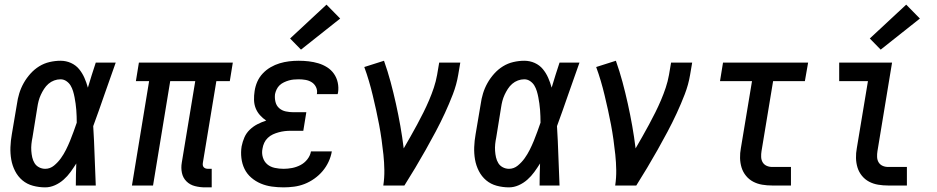

<svg xmlns="http://www.w3.org/2000/svg" viewBox="-20 -800 4040 828"><path d="M175 8Q148 8 122 1Q96 -6 76.5 -22.5Q57 -39 45 -62.5Q33 -86 28.5 -112Q24 -138 25 -165.5Q26 -193 31 -221L53 -351Q56 -374 63 -397Q70 -420 82 -441.5Q94 -463 111 -482Q128 -501 149 -514Q170 -527 194 -532.5Q218 -538 241 -538Q265 -538 286 -528.5Q307 -519 321 -502Q335 -485 344 -464.5Q353 -444 359 -422Q367 -449 375.5 -476Q384 -503 393 -530H479Q454 -461 430.5 -392.5Q407 -324 382 -256Q386 -192 388 -128Q390 -64 393 0H307Q307 -24 307.5 -47.5Q308 -71 309 -95Q297 -76 284 -58Q271 -40 254 -25Q237 -10 216.5 -1Q196 8 175 8ZM175 -72Q196 -72 213 -86Q230 -100 242.5 -117.5Q255 -135 264.5 -154Q274 -173 282 -192.5Q290 -212 297 -231.5Q304 -251 311 -271Q311 -285 310.5 -298.5Q310 -312 309 -326Q308 -340 306 -353.5Q304 -367 301.5 -380.5Q299 -394 295 -407Q291 -420 284.5 -431Q278 -442 266.5 -450Q255 -458 241 -458Q227 -458 213.5 -453Q200 -448 189 -438.5Q178 -429 170 -416.5Q162 -404 156 -391Q150 -378 146.5 -364.5Q143 -351 141 -337L120 -207Q117 -193 115.5 -178.5Q114 -164 115 -149.5Q116 -135 119 -121.5Q122 -108 129 -96.5Q136 -85 148.5 -78.5Q161 -72 175 -72Z M864 8Q842 8 820.5 2.5Q799 -3 784 -18Q769 -33 764.5 -54.5Q760 -76 764 -99L822 -450H714L640 0H549L623 -450H566L579 -530H984L971 -450H913L855 -99Q854 -93 854.5 -88Q855 -83 858.5 -79Q862 -75 867 -73.5Q872 -72 877 -72H893V8Z M1203 8Q1177 8 1152 4.5Q1127 1 1104.5 -8.5Q1082 -18 1063.5 -34Q1045 -50 1034.5 -71.5Q1024 -93 1021 -118.5Q1018 -144 1022 -169Q1026 -189 1034 -207.5Q1042 -226 1057 -240.5Q1072 -255 1090.5 -264.5Q1109 -274 1128 -280Q1113 -290 1101 -303.5Q1089 -317 1082.5 -333.5Q1076 -350 1075.5 -369Q1075 -388 1078 -407Q1081 -428 1089.5 -447.5Q1098 -467 1113 -483Q1128 -499 1147 -510Q1166 -521 1186 -527Q1206 -533 1226.5 -535.5Q1247 -538 1268 -538Q1290 -538 1311.5 -535.5Q1333 -533 1353 -527Q1373 -521 1390.5 -510Q1408 -499 1420 -482Q1432 -465 1436.5 -444Q1441 -423 1438 -402Q1437 -400 1437 -398Q1437 -396 1436 -394H1346Q1346 -394 1346.5 -395Q1347 -396 1347 -397Q1349 -412 1342.5 -425Q1336 -438 1324 -445.5Q1312 -453 1297.5 -455.5Q1283 -458 1268 -458Q1257 -458 1246.5 -457Q1236 -456 1225.5 -453Q1215 -450 1204.5 -445Q1194 -440 1186 -432.5Q1178 -425 1173 -414.5Q1168 -404 1166 -394Q1164 -377 1168 -360.5Q1172 -344 1184 -333.5Q1196 -323 1212.5 -319.5Q1229 -316 1246 -316H1301L1288 -236H1233Q1220 -236 1207.5 -234.5Q1195 -233 1182 -229.5Q1169 -226 1157 -220.5Q1145 -215 1135 -205.5Q1125 -196 1119.5 -184Q1114 -172 1112 -159Q1108 -140 1113.5 -121.5Q1119 -103 1132.5 -91.5Q1146 -80 1165 -76Q1184 -72 1203 -72Q1221 -72 1239.5 -75.5Q1258 -79 1275.5 -88Q1293 -97 1305.5 -113Q1318 -129 1321 -147H1411Q1407 -124 1397 -102.5Q1387 -81 1371.5 -62.5Q1356 -44 1335.5 -29.5Q1315 -15 1293 -6.5Q1271 2 1248 5Q1225 8 1203 8ZM1278 -586 1231 -634 1388 -780 1447 -720Z M1633 0Q1638 -33 1637.5 -66.5Q1637 -100 1633.5 -133Q1630 -166 1625.5 -198Q1621 -230 1615 -262Q1609 -294 1602 -325.5Q1595 -357 1587.5 -388.5Q1580 -420 1571 -450.5Q1562 -481 1551 -511L1636 -538Q1652 -493 1664.5 -446.5Q1677 -400 1687.5 -352.5Q1698 -305 1706.5 -257Q1715 -209 1721 -160Q1736 -186 1750.5 -211.5Q1765 -237 1779 -263Q1793 -289 1806 -315Q1819 -341 1830.5 -368Q1842 -395 1851 -422Q1860 -449 1865 -477L1874 -530H1965L1956 -477Q1949 -435 1933 -393.5Q1917 -352 1898.5 -312Q1880 -272 1859 -232.5Q1838 -193 1816 -154Q1794 -115 1771 -76.5Q1748 -38 1724 0Z M2175 8Q2148 8 2122 1Q2096 -6 2076.5 -22.5Q2057 -39 2045 -62.5Q2033 -86 2028.5 -112Q2024 -138 2025 -165.5Q2026 -193 2031 -221L2053 -351Q2056 -374 2063 -397Q2070 -420 2082 -441.5Q2094 -463 2111 -482Q2128 -501 2149 -514Q2170 -527 2194 -532.5Q2218 -538 2241 -538Q2265 -538 2286 -528.5Q2307 -519 2321 -502Q2335 -485 2344 -464.5Q2353 -444 2359 -422Q2367 -449 2375.5 -476Q2384 -503 2393 -530H2479Q2454 -461 2430.5 -392.5Q2407 -324 2382 -256Q2386 -192 2388 -128Q2390 -64 2393 0H2307Q2307 -24 2307.5 -47.5Q2308 -71 2309 -95Q2297 -76 2284 -58Q2271 -40 2254 -25Q2237 -10 2216.5 -1Q2196 8 2175 8ZM2175 -72Q2196 -72 2213 -86Q2230 -100 2242.5 -117.5Q2255 -135 2264.5 -154Q2274 -173 2282 -192.5Q2290 -212 2297 -231.5Q2304 -251 2311 -271Q2311 -285 2310.5 -298.5Q2310 -312 2309 -326Q2308 -340 2306 -353.5Q2304 -367 2301.5 -380.5Q2299 -394 2295 -407Q2291 -420 2284.5 -431Q2278 -442 2266.5 -450Q2255 -458 2241 -458Q2227 -458 2213.5 -453Q2200 -448 2189 -438.5Q2178 -429 2170 -416.5Q2162 -404 2156 -391Q2150 -378 2146.5 -364.5Q2143 -351 2141 -337L2120 -207Q2117 -193 2115.5 -178.5Q2114 -164 2115 -149.5Q2116 -135 2119 -121.5Q2122 -108 2129 -96.5Q2136 -85 2148.5 -78.5Q2161 -72 2175 -72Z M2633 0Q2638 -33 2637.5 -66.5Q2637 -100 2633.5 -133Q2630 -166 2625.5 -198Q2621 -230 2615 -262Q2609 -294 2602 -325.5Q2595 -357 2587.5 -388.5Q2580 -420 2571 -450.5Q2562 -481 2551 -511L2636 -538Q2652 -493 2664.5 -446.5Q2677 -400 2687.5 -352.5Q2698 -305 2706.5 -257Q2715 -209 2721 -160Q2736 -186 2750.5 -211.5Q2765 -237 2779 -263Q2793 -289 2806 -315Q2819 -341 2830.5 -368Q2842 -395 2851 -422Q2860 -449 2865 -477L2874 -530H2965L2956 -477Q2949 -435 2933 -393.5Q2917 -352 2898.5 -312Q2880 -272 2859 -232.5Q2838 -193 2816 -154Q2794 -115 2771 -76.5Q2748 -38 2724 0Z M3310 0Q3288 0 3267 -3.5Q3246 -7 3228 -16.5Q3210 -26 3197 -42Q3184 -58 3178 -77.5Q3172 -97 3171.5 -118.5Q3171 -140 3175 -161L3223 -450H3085L3098 -530H3465L3451 -450H3314L3264 -148Q3262 -136 3262.5 -123Q3263 -110 3269 -100Q3275 -90 3286 -85Q3297 -80 3310 -80H3391V0Z M3810 0Q3788 0 3767 -3.5Q3746 -7 3728 -16.5Q3710 -26 3697 -42Q3684 -58 3678 -77.5Q3672 -97 3671.5 -118.5Q3671 -140 3675 -161L3723 -450H3599V-530H3827L3764 -148Q3762 -136 3762.5 -123Q3763 -110 3769 -100Q3775 -90 3786 -85Q3797 -80 3810 -80H3891V0ZM3778 -586 3731 -634 3888 -780 3947 -720Z"/></svg>

Font: Iosevka Slab Medium Oblique
Style: Regular
Weight: 500
Italic angle: -9°
Monospace: yes
Designer: Belleve Invis
Foundry: Belleve Invis
Version: Version 11.1.1; ttfautohint (v1.8.3)